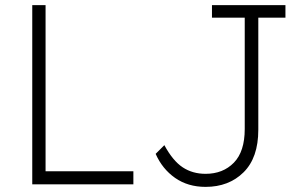

<svg xmlns="http://www.w3.org/2000/svg" viewBox="-20 -720 1185 750"><path d="M106 0V-700H158V-51H501V0ZM783 10Q714 10 664 -25Q614 -60 588 -119L622 -153Q655 -92 693.5 -66.5Q732 -41 783 -41Q851 -41 893.5 -84.5Q936 -128 936 -216V-651H808V-700H1095V-651H989V-213Q989 -104 931.5 -47Q874 10 783 10Z"/></svg>

Font: Readex Pro ExtraLight
Style: Regular
Weight: 200
Designer: Bonnie Shaver-Troup, Thomas Jockin
Foundry: Lexend
Version: Version 1.203; ttfautohint (v1.8.3)